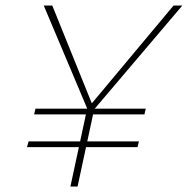

<svg xmlns="http://www.w3.org/2000/svg" viewBox="-20 -678 683 698"><path d="M316 -273 301 -287 611 -658H643ZM78 -143 84 -164H485L480 -143ZM236 0 299 -293H325L262 0ZM104 -262 109 -283H510L505 -262ZM301 -274 139 -658H170L320 -287Z"/></svg>

Font: Ysabeau Infant Thin
Style: Italic
Weight: 250
Italic angle: -12°
Designer: Christian Thalmann (Catharsis Fonts)
Version: Version 2.001;gftools[0.9.30]; featfreeze: ss01,ss02,lnum